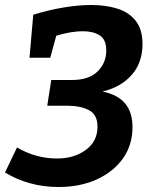

<svg xmlns="http://www.w3.org/2000/svg" viewBox="-24 -736 605 768"><path d="M210 12Q150 12 96 -3Q42 -18 -4 -46L44 -146Q120 -102 204 -102Q273 -102 319.5 -136.5Q366 -171 366 -229Q366 -278 331.5 -295.5Q297 -313 250 -313H165L181 -416H263Q332 -416 366.5 -450.5Q401 -485 401 -533Q401 -578 375 -594.5Q349 -611 308 -611Q282 -611 254 -606Q226 -601 201 -593L177 -505H94L109 -677Q170 -696 230 -706Q290 -716 341 -716Q399 -716 445.5 -701.5Q492 -687 519 -652.5Q546 -618 546 -560Q546 -485 502.5 -436Q459 -387 386 -370Q448 -357 477 -321.5Q506 -286 506 -228Q506 -156 468 -102.5Q430 -49 363.5 -18.5Q297 12 210 12Z"/></svg>

Font: Bitter
Style: Bold Italic
Weight: 700
Italic angle: -9°
Designer: Sol Matas, and Bitter project Authors
Foundry: Sol Matas
Version: Version 2.001